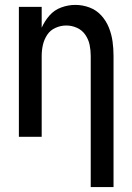

<svg xmlns="http://www.w3.org/2000/svg" viewBox="-20 -558 540 783"><path d="M350 205H443V-330Q443 -360 439 -389Q435 -418 424 -445.5Q413 -473 393 -495Q373 -517 345 -527.5Q317 -538 287 -538Q258 -538 229.5 -527.5Q201 -517 181.5 -494.5Q162 -472 150 -445V-530H57V0H150V-330Q150 -353 155 -375Q160 -397 172.5 -416Q185 -435 206.5 -444.5Q228 -454 250 -454Q273 -454 294 -444.5Q315 -435 328 -416Q341 -397 345.5 -375Q350 -353 350 -330Z"/></svg>

Font: Iosevka SS08 Medium
Style: Regular
Weight: 500
Monospace: yes
Designer: Belleve Invis
Foundry: Belleve Invis
Version: Version 3.4.3; ttfautohint (v1.8.3)